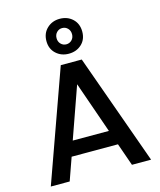

<svg xmlns="http://www.w3.org/2000/svg" viewBox="-138 -1067 973 1165"><g transform="rotate(-15 348.5 -484.5)"><path d="M543.9 0 494.1 -142.1H203.1L152.8 0H34.2L283.2 -695.8H415L664.1 0ZM349.1 -809.1Q369.6 -809.1 383.8 -823.5Q397.9 -837.9 397.9 -859.9Q397.9 -882.3 383.8 -896.7Q369.6 -911.1 349.1 -911.1Q329.1 -911.1 314.9 -896.7Q300.8 -882.3 300.8 -859.9Q300.8 -837.9 314.9 -823.5Q329.1 -809.1 349.1 -809.1ZM349.1 -969.2Q397.5 -969.2 429.7 -939Q461.9 -908.7 461.9 -858.9Q461.9 -809.6 429.7 -779.8Q397.5 -750 349.1 -750Q301.8 -750 269.3 -780Q236.8 -810.1 236.8 -858.9Q236.8 -908.2 269.3 -938.7Q301.8 -969.2 349.1 -969.2ZM461.9 -234.9 349.1 -558.1 234.9 -234.9Z"/></g></svg>

Font: SVN-Poppins Medium
Style: Regular
Weight: 500
Designer: Ninad Kale (Devanagari), Jonny Pinhorn (Latin)
Foundry: Indian Type Foundry
Version: Version 3.002 2017